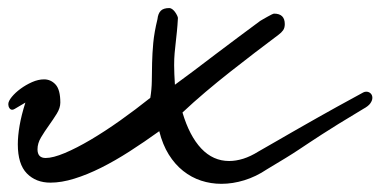

<svg xmlns="http://www.w3.org/2000/svg" viewBox="-36 -428 935 472"><path d="M856.9 -200.7Q860.4 -202.6 864.3 -202.6Q870.6 -202.6 875 -198.5Q879.4 -194.3 879.4 -187.5Q879.4 -181.2 874.5 -174.1Q869.6 -167 856.9 -160.2Q820.3 -138.2 796.1 -123.3Q772 -108.4 755.1 -97.4Q738.3 -86.4 725.3 -77.9Q712.4 -69.3 698.5 -60.1Q684.6 -50.8 666.3 -39.6Q647.9 -28.3 620.1 -11.7Q593.3 6.3 564.7 15.1Q536.1 23.9 508.3 23.9Q482.4 23.9 458.5 16.1Q434.6 8.3 414.3 -7.8Q394 -23.9 378.9 -48.1Q363.8 -72.3 355.5 -105.5Q318.8 -79.1 282.7 -55.9Q246.6 -32.7 212.4 -15.6Q178.2 1.5 146.7 11.2Q115.2 21 87.9 21Q52.2 21 30 -1.7Q7.8 -24.4 7.8 -73.2Q7.8 -93.8 12.2 -119.4Q16.6 -145 26.4 -175.8L0 -160.2Q-3.4 -158.2 -5.9 -158.2Q-10.3 -158.2 -12.9 -162.4Q-15.6 -166.5 -15.6 -171.9Q-15.6 -179.2 -7.1 -189.7Q1.5 -200.2 14.4 -209.7Q27.3 -219.2 42.7 -226.1Q58.1 -232.9 72.3 -232.9Q88.9 -232.9 100.6 -220.2Q112.3 -207.5 112.3 -175.8Q112.3 -162.6 103.5 -148.4Q94.7 -134.3 84.2 -119.6Q73.7 -105 64.9 -90.3Q56.2 -75.7 56.2 -61Q56.2 -39.6 76.2 -39.6Q94.2 -39.6 123.3 -51.8Q152.3 -64 187 -84.5Q221.7 -105 259.5 -131.8Q297.4 -158.7 333.5 -187.5Q336.9 -208 337.2 -229Q337.4 -250 337.9 -273.2Q338.4 -296.4 340.8 -322.8Q343.3 -349.1 351.1 -380.9Q352.5 -394.5 359.1 -401.4Q365.7 -408.2 380.4 -408.2Q383.8 -408.2 387.7 -405.3Q391.6 -402.3 394.5 -398.2Q397.5 -394 399.4 -389.9Q401.4 -385.7 401.4 -383.8Q400.4 -364.7 398.9 -350.6Q397.5 -336.4 396 -323.5Q394.5 -310.5 393.3 -297.4Q392.1 -284.2 392.1 -267.6Q392.1 -257.8 392.6 -245.8Q393.1 -233.9 394 -219.7Q415 -234.9 440.2 -253.9Q465.3 -272.9 492.4 -293.5Q519.5 -314 547.9 -335.2Q576.2 -356.4 603.5 -376.5Q605 -377.4 610.1 -380.4Q615.2 -383.3 620.8 -386.5Q626.5 -389.6 631.3 -392.1Q636.2 -394.5 637.7 -394.5Q664.1 -394.5 664.1 -368.7Q664.1 -359.4 659.9 -353.5Q655.8 -347.7 648.4 -342.3Q621.6 -322.3 591.3 -299.1Q561 -275.9 530 -251.5Q499 -227.1 469 -201.7Q439 -176.3 412.6 -151.4Q429.7 -93.8 458.7 -63Q487.8 -32.2 527.3 -32.2Q543.9 -32.2 562 -37.8Q580.1 -43.5 599.6 -55.7Q627.9 -71.8 647.2 -83Q666.5 -94.2 682.4 -103.3Q698.2 -112.3 713.1 -120.8Q728 -129.4 747.1 -140.1Q766.1 -150.9 792.2 -165.3Q818.4 -179.7 856.9 -200.7Z"/></svg>

Font: Meddon
Style: Regular
Weight: 400
Designer: Vernon Adams
Foundry: Vernon Adams
Version: Version 1.000